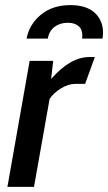

<svg xmlns="http://www.w3.org/2000/svg" viewBox="-20 -731 423 751"><path d="M96 -493H188L180 -422Q255 -508 330 -508H351L313 -403H275Q247 -403 218 -385Q189 -367 174 -344L113 0H9ZM383 -603Q383 -596 381 -580H301Q302 -585 302 -593Q302 -617 286.5 -629.5Q271 -642 245 -642Q215 -642 193.5 -626Q172 -610 167 -580H84Q94 -635 139.5 -673Q185 -711 255 -711Q318 -711 350.5 -681Q383 -651 383 -603Z"/></svg>

Font: Cabin Medium
Style: Italic
Weight: 500
Italic angle: -7°
Designer: Pablo Impallari
Foundry: Pablo Impallari. http://www.impallari.com Igino Marini. http://www.ikern.com
Version: Version 2.200